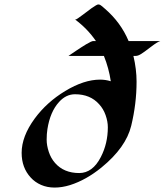

<svg xmlns="http://www.w3.org/2000/svg" viewBox="-20 -827 737 858"><path d="M475.1 -463.9Q466.3 -522.9 444.3 -577.1H286.1Q290.5 -580.1 299.3 -586.2Q308.1 -592.3 319.1 -599.6Q330.1 -606.9 342 -614.7Q354 -622.6 364.7 -628.9Q389.6 -643.6 396.5 -643.6H408.7Q370.1 -699.7 314.9 -740.2L317.4 -739.7Q322.3 -739.7 350.1 -761Q377.9 -782.2 388.7 -790Q413.1 -807.1 418.7 -807.1Q424.3 -807.1 428.2 -804.7Q432.1 -802.2 436 -799.1Q439.9 -795.9 443.6 -792.5Q447.3 -789.1 449.2 -787.6Q519.5 -727.1 554.7 -643.6H696.8Q684.6 -640.6 655.3 -618.2Q626 -595.7 611.6 -586.4Q597.2 -577.1 586.4 -577.1H576.2Q590.3 -517.6 590.3 -461.9Q590.3 -363.8 566.4 -265.1Q543 -168 433.6 -78.6Q365.2 -22.9 293.5 0Q257.3 11.2 224.1 11.2Q190.9 11.2 163.6 -0.7Q136.2 -12.7 117.2 -33.7Q76.7 -77.6 76.7 -144Q76.7 -217.3 134.8 -296.9Q189 -370.6 271.5 -420.4Q355.5 -471.2 427.2 -471.2Q451.7 -471.2 475.1 -463.9ZM461.9 -258.3Q461.9 -284.2 451.9 -312.5Q441.9 -340.8 422.9 -361.3Q383.3 -405.8 315.4 -405.8Q274.9 -405.8 243.7 -371.1Q204.1 -327.6 191.9 -250Q188.5 -228.5 188.5 -202.9Q188.5 -177.2 198 -148.4Q207.5 -119.6 226.1 -98.6Q265.6 -53.7 334 -53.7Q394 -53.7 430.7 -125.5Q461.9 -186 461.9 -258.3Z"/></svg>

Font: Fondamento
Style: Italic
Weight: 400
Italic angle: -12°
Version: Version 1.000